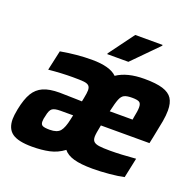

<svg xmlns="http://www.w3.org/2000/svg" viewBox="-126 -847 1008 988"><g transform="rotate(20 377.5 -353.0)"><path d="M6 -92Q6 -111 13 -148Q25 -207 44.5 -239.5Q64 -272 97.5 -287Q131 -302 187 -302Q213 -302 275 -300L310 -299L314 -319Q320 -348 320 -363Q320 -380 311.5 -388Q303 -396 284 -398Q265 -400 224 -400Q161 -400 91 -393L115 -502Q205 -518 285 -518Q385 -518 423 -480Q479 -518 573 -518Q638 -518 674.5 -506.5Q711 -495 726.5 -471Q742 -447 742 -406Q742 -379 736 -345Q730 -311 718 -254L710 -216H444Q434 -168 434 -151Q434 -133 443 -124.5Q452 -116 472 -113Q492 -110 533 -110Q591 -110 673 -117L650 -8Q619 -1 571 3.5Q523 8 479 8Q414 8 376 -3Q338 -14 320 -37Q284 -10 242 -1Q200 8 148 8Q72 8 39 -15.5Q6 -39 6 -92ZM587 -300 589 -313Q597 -351 597 -370Q597 -392 586 -398.5Q575 -405 547 -405Q518 -405 504 -398Q490 -391 481.5 -370Q473 -349 462 -300ZM287 -193 292 -216H223Q191 -216 178 -206.5Q165 -197 159 -164Q154 -147 154 -132Q154 -116 164.5 -110.5Q175 -105 204 -105Q244 -105 260.5 -124.5Q277 -144 287 -193ZM349 -572 350 -577 451 -714H601L600 -709L465 -572Z"/></g></svg>

Font: Saira Semi Condensed
Style: Bold Italic
Weight: 700
Width: 4
Italic angle: -12°
Designer: Hector Gatti with collaboration of the Omnibus-Type team
Foundry: Omnibus-Type
Version: Version 1.001; ttfautohint (v1.8)